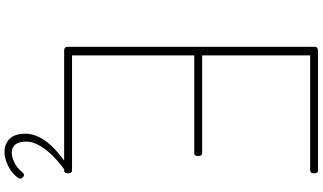

<svg xmlns="http://www.w3.org/2000/svg" viewBox="-310 -858 1433 853"><g transform="rotate(90 406.5 -431.5)"><path d="M207 0Q197 0 192.5 -3.5Q188 -7 188 -15V-1113Q188 -1121 193 -1124.5Q198 -1128 208 -1128H738Q743 -1128 746.5 -1124Q750 -1120 750 -1111Q750 -1101 746.5 -1097Q743 -1093 738 -1093H226V-613H662Q667 -613 670 -609Q673 -605 673 -596Q673 -586 670 -582Q667 -578 662 -578H226V-35H738Q743 -35 746.5 -31Q750 -27 750 -18Q750 -8 746.5 -4Q743 0 738 0ZM656 265Q619 265 596.5 242Q574 219 574 172Q574 147 584.5 121.5Q595 96 614 72.5Q633 49 659 27Q685 5 714 -14L744 -13V-9Q720 8 696 28.5Q672 49 652.5 72.5Q633 96 621 120.5Q609 145 609 169Q609 201 622 217Q635 233 658 233Q676 233 700.5 222Q725 211 745 186Q751 179 756.5 178.5Q762 178 766 182Q773 188 773.5 193.5Q774 199 769 206Q756 224 737 237Q718 250 697 257.5Q676 265 656 265Z"/></g></svg>

Font: Playwrite CL Thin
Style: Regular
Weight: 100
Designer: Veronika Burian, José Scaglione
Foundry: TypeTogether
Version: Version 1.002